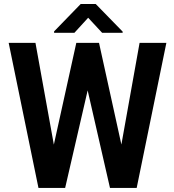

<svg xmlns="http://www.w3.org/2000/svg" viewBox="-20 -921 855 941"><path d="M226.6 -133.8 354 -710.9H428.7L436 -592.3L299.3 0H219.7ZM153.8 -710.9 257.8 -135.3 254.4 0H168.5L22.5 -710.9ZM561.5 -137.7 664.1 -710.9H795.4L649.9 0H564ZM465.3 -710.9 592.8 -131.3 598.1 0H519L383.3 -592.8L391.1 -710.9ZM449.2 -901.4 581.1 -766.1V-760.3H480.5L412.1 -834L344.7 -760.3H245.1V-767.1L375.5 -901.4Z"/></svg>

Font: Roboto SemiCondensed SemiBold
Style: Regular
Weight: 600
Width: 4
Designer: Christian Robertson
Foundry: Google
Version: Version 3.009; 2024